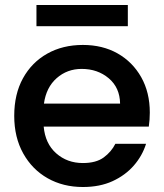

<svg xmlns="http://www.w3.org/2000/svg" viewBox="-20 -740 657 769"><path d="M565 -164Q550 -116 516 -77Q482 -38 431 -14.5Q380 9 312 9Q233 9 171 -26Q109 -61 73 -125.5Q37 -190 37 -276Q37 -363 72 -426.5Q107 -490 169 -525Q231 -560 312 -560Q391 -560 451 -526Q511 -492 545.5 -431Q580 -370 580 -289Q580 -275 579 -261Q578 -247 576 -233H155Q161 -165 205 -126Q249 -87 312 -87Q365 -87 395.5 -109.5Q426 -132 442 -164ZM307 -464Q249 -464 207 -427Q165 -390 156 -325H461Q460 -389 415.5 -426.5Q371 -464 307 -464ZM126 -720H492V-635H126Z"/></svg>

Font: Poppins Medium
Style: Regular
Weight: 500
Designer: Ninad Kale (Devanagari), Jonny Pinhorn (Latin)
Version: Version 5.002